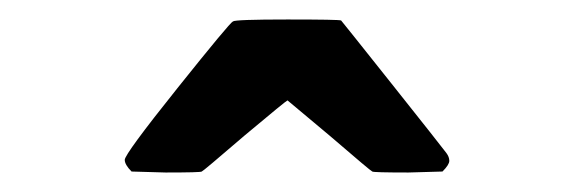

<svg xmlns="http://www.w3.org/2000/svg" viewBox="-20 -714 590 197"><path d="M108 -550Q108 -556 162 -623.5Q216 -691 219 -692Q221 -694 275 -694Q328 -694 330 -693Q331 -692 381.5 -628.5Q432 -565 438 -557Q441 -553 441 -549Q441 -545 434 -538L399 -537Q363 -537 362 -538Q361 -538 318 -575L275 -611Q274 -611 231 -575Q188 -538 187 -538Q186 -537 150 -537L115 -538Q108 -545 108 -550Z"/></svg>

Font: KaTeX_SansSerif
Style: Bold
Weight: 700
Version: Version 1.1; ttfautohint (v1.3)